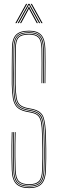

<svg xmlns="http://www.w3.org/2000/svg" viewBox="-20 -963 296 988"><path d="M130.5 5Q85.2 5 63.6 -16.2Q42 -37.5 40.5 -88Q39.5 -126.2 39.1 -155.9Q38.8 -185.5 39.1 -215.1Q39.5 -244.8 40.5 -283H44.5Q43.8 -251 43.2 -221.1Q42.8 -191.2 43.1 -159.2Q43.5 -127.2 44.5 -88.2Q45.8 -38.2 67 -18.6Q88.2 1 130.5 1Q172.8 1 192 -20Q211.2 -41 212.5 -88.2Q213.5 -122.5 213.9 -146.8Q214.2 -171 213.9 -197.8Q213.5 -224.5 212.5 -265.8Q211 -326.2 200.9 -357.1Q190.8 -388 147.5 -398L115.2 -404.5Q92 -410.2 79.6 -421.4Q67.2 -432.5 62.4 -457.5Q57.5 -482.5 56.5 -529.2Q55.8 -566.2 56.6 -616.6Q57.5 -667 57.5 -713Q57.5 -756 73.2 -772.5Q89 -789 129.5 -789Q165.5 -789 180.9 -772.2Q196.2 -755.5 197.5 -711.5Q198.2 -685 198.2 -637.4Q198.2 -589.8 197.5 -535H193.5Q194.2 -590.2 194.2 -637.6Q194.2 -685 193.5 -711.5Q192.5 -754 177.8 -769.5Q163 -785 129.5 -785Q90.8 -785 76.1 -769.5Q61.5 -754 61.5 -713Q61.5 -667 60.6 -616.6Q59.8 -566.2 60.5 -529.5Q61.5 -483.8 66 -459.5Q70.5 -435.2 82.2 -424.6Q94 -414 116.2 -408.5L148.5 -402Q193.5 -391.5 204.2 -359.1Q215 -326.8 216.5 -266Q217.5 -224.5 217.9 -198.2Q218.2 -172 217.9 -147.8Q217.5 -123.5 216.5 -88Q215 -38.5 194.5 -16.8Q174 5 130.5 5ZM130.5 -3Q89.8 -3 69.8 -21.4Q49.8 -39.8 48.5 -88.2Q47.5 -128 47.1 -158.9Q46.8 -189.8 47.2 -219Q47.8 -248.2 48.5 -283H52.5Q51.8 -251 51.2 -221.2Q50.8 -191.5 51.1 -159.4Q51.5 -127.2 52.5 -88.2Q53.8 -43.8 71.4 -25.4Q89 -7 130.5 -7Q169.2 -7 186.2 -25.5Q203.2 -44 204.5 -88.5Q205.5 -122.8 205.9 -147.1Q206.2 -171.5 205.9 -198.2Q205.5 -225 204.5 -265.8Q203.5 -311.5 198.4 -336.6Q193.2 -361.8 180.9 -373.4Q168.5 -385 145.8 -390.2L113.5 -396.8Q85 -403.8 71.5 -418Q58 -432.2 53.8 -458.9Q49.5 -485.5 48.5 -529.2Q48 -554 48.2 -585.1Q48.5 -616.2 49 -649.4Q49.5 -682.5 49.5 -713Q49.5 -759 67.6 -778Q85.8 -797 129.5 -797Q168 -797 186.1 -778.5Q204.2 -760 205.5 -711.8Q206.2 -685.5 206.2 -637.6Q206.2 -589.8 205.5 -535H201.5Q202.2 -590.2 202.2 -637.8Q202.2 -685.2 201.5 -711.8Q200.2 -756.5 184 -774.8Q167.8 -793 129.5 -793Q87.2 -793 70.4 -775.4Q53.5 -757.8 53.5 -713Q53.5 -667 52.6 -616.6Q51.8 -566.2 52.5 -529.2Q53.5 -481.8 58.6 -456Q63.8 -430.2 76.8 -418.5Q89.8 -406.8 114.2 -400.8L146.8 -394.2Q187.8 -384.8 197.4 -355.5Q207 -326.2 208.5 -265.8Q209.5 -224.5 209.9 -198.6Q210.2 -172.8 209.9 -148.6Q209.5 -124.5 208.5 -88.2Q207.2 -40.8 188.5 -21.9Q169.8 -3 130.5 -3ZM130.5 -11Q92 -11 74.9 -27.8Q57.8 -44.5 56.5 -88.5Q55.5 -128.5 55.1 -159.2Q54.8 -190 55.2 -219.1Q55.8 -248.2 56.5 -283H60.5Q59.8 -250.8 59.2 -221Q58.8 -191.2 59.1 -159.4Q59.5 -127.5 60.5 -88.5Q61.8 -45.8 78 -30.4Q94.2 -15 130.5 -15Q164.8 -15 180.1 -30.9Q195.5 -46.8 196.5 -88.5Q197.5 -123 197.9 -147.1Q198.2 -171.2 197.9 -197.8Q197.5 -224.2 196.5 -265.5Q195.5 -309.8 191 -333.2Q186.5 -356.8 175.6 -367.2Q164.8 -377.8 144 -382.5L111.5 -389Q80.5 -396.5 65.8 -412.6Q51 -428.8 46.2 -457Q41.5 -485.2 40.5 -529Q39.8 -566.2 40.6 -616.8Q41.5 -667.2 41.5 -713Q41.5 -762.5 61.9 -783.8Q82.2 -805 129.5 -805Q172.2 -805 192.1 -783.6Q212 -762.2 213.5 -712Q214 -688 214.2 -643.6Q214.5 -599.2 213.5 -535H209.5Q210.2 -590.2 210.2 -637.8Q210.2 -685.2 209.5 -711.8Q208.2 -761.8 188.6 -781.4Q169 -801 129.5 -801Q84 -801 64.8 -780.9Q45.5 -760.8 45.5 -713Q45.5 -667.2 44.6 -616.8Q43.8 -566.2 44.5 -529Q45.5 -485.5 50 -458Q54.5 -430.5 68.6 -415.4Q82.8 -400.2 112.5 -393L144.8 -386.5Q166.8 -381.5 178.4 -370.4Q190 -359.2 194.8 -334.9Q199.5 -310.5 200.5 -265.5Q201.5 -224.2 201.9 -198.1Q202.2 -172 201.9 -148Q201.5 -124 200.5 -88.5Q199.2 -45.8 183.5 -28.4Q167.8 -11 130.5 -11ZM59 -844 114 -943H120L65 -844ZM71 -844 126 -943H132L187 -844H181L134 -929.2L130 -937.5H128L124 -929.2L77 -844ZM83 -844 123 -917.8 128 -928.8H130L135 -917.8L175 -844H169L131.5 -913.2L130 -918H128L126.5 -913.2L89 -844ZM193 -844 138 -943H144L199 -844Z"/></svg>

Font: Big Shoulders Inline Display SC Thin
Style: Regular
Weight: 100
Designer: Patric King
Foundry: XO Type Co
Version: Version 2.002